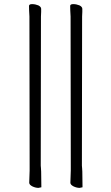

<svg xmlns="http://www.w3.org/2000/svg" viewBox="-20 -800 540 933"><path d="M180 34 181 110 167 113Q153 113 138 106Q122 98 122 88L124 29V5Q123 -719 123 -720Q121 -751 121 -771Q121 -780 136 -780Q151 -780 166 -774Q180 -767 180 -757V-742Q179 -731 179 -720L178 5Q179 10 179 17Q179 25 180 34ZM380 34 381 110 367 113Q353 113 338 106Q322 98 322 88L324 29V5Q323 -719 323 -720Q321 -751 321 -771Q321 -780 336 -780Q351 -780 366 -774Q380 -767 380 -757V-742Q379 -731 379 -720L378 5Q379 10 379 17Q379 25 380 34Z"/></svg>

Font: Moon Stars Kai HW Light
Style: Regular
Weight: 300
Designer: GuiWonder
Version: Version 1.101